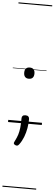

<svg xmlns="http://www.w3.org/2000/svg" viewBox="-96 -1142 504 1774"><g transform="rotate(5 156.5 -255.0)"><path d="M156 -415Q133 -415 121 -428.5Q109 -442 109 -467Q109 -493 121 -506Q133 -519 156 -519Q180 -519 192 -506Q204 -493 204 -467Q204 -442 192 -428.5Q180 -415 156 -415ZM99 210Q90 210 80 204Q70 198 70 189Q70 185 72.5 180.5Q75 176 78 169Q95 136 104 107.5Q113 79 117 43.5Q121 8 121 -46Q121 -60 129.5 -68Q138 -76 155 -76Q174 -76 182.5 -67Q191 -58 191 -44Q191 -2 183.5 41Q176 84 160.5 124Q145 164 121 196Q117 201 112 205.5Q107 210 99 210ZM0 590H313V600H0ZM0 -20H313V0H0ZM0 -505H313V-500H0ZM0 -1110H313V-1100H0Z"/></g></svg>

Font: Playwrite FR Moderne Guides
Style: Regular
Weight: 400
Designer: Veronika Burian, José Scaglione
Foundry: TypeTogether
Version: Version 1.003